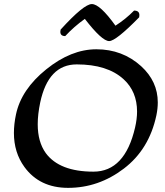

<svg xmlns="http://www.w3.org/2000/svg" viewBox="-20 -909 805 937"><path d="M312.5 7.8Q173.3 7.8 99.1 -94.2Q47.9 -164.6 47.9 -260.3Q47.9 -303.2 58.1 -351.1Q84 -472.7 205.6 -570.6Q327.1 -668.5 450.2 -668.5Q577.6 -668.5 668.9 -585.9Q750 -511.7 750 -409.2Q750 -378.9 743.2 -346.2Q708 -180.2 584.5 -86.2Q460.9 7.8 312.5 7.8ZM436 -71.3Q589.4 -71.3 639.2 -286.6Q648.9 -328.6 648.9 -364.3Q648.9 -462.4 583 -522.5Q503.9 -594.7 354.5 -594.7Q215.8 -594.7 176.3 -409.2Q164.1 -351.1 164.1 -302.7Q164.1 -216.3 203.6 -161.6Q270.5 -71.3 436 -71.3ZM512.7 -708.5Q477.5 -708.5 394 -816.9Q340.8 -778.8 298.3 -732.9Q274.4 -732.9 274.4 -753.9Q274.4 -758.8 275.9 -764.6Q389.2 -889.2 428.2 -889.2Q467.8 -889.2 543.5 -783.7Q594.2 -816.4 634.3 -857.4Q660.2 -857.4 660.2 -835.4Q660.2 -830.6 659.2 -824.7Q545.4 -708.5 512.7 -708.5Z"/></svg>

Font: Balgruf
Style: Italic
Weight: 500
Italic angle: -12°
Designer: Paul James Miller
Foundry: High-Logic / Made with FontCreator
Version: Version 1.201;March 28, 2021;FontCreator 13.0.0.2683 64-bit